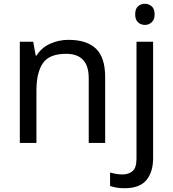

<svg xmlns="http://www.w3.org/2000/svg" viewBox="-20 -757 916 1017"><path d="M343 -546Q439 -546 488 -499.5Q537 -453 537 -349V0H450V-343Q450 -472 330 -472Q241 -472 207 -422Q173 -372 173 -278V0H85V-536H156L169 -463H174Q200 -505 246 -525.5Q292 -546 343 -546ZM696 -681Q696 -710 711 -723.5Q726 -737 748 -737Q768 -737 783.5 -723.5Q799 -710 799 -681Q799 -653 783.5 -639Q768 -625 748 -625Q726 -625 711 -639Q696 -653 696 -681ZM640 240Q615 240 596 236.5Q577 233 563 228V157Q578 161 594 164Q610 167 629 167Q661 167 682 149.5Q703 132 703 83V-536H791V80Q791 155 755 197.5Q719 240 640 240Z"/></svg>

Font: Go Noto Kurrent-Regular
Style: Regular
Weight: 400
Designer: Monotype Design Team
Foundry: Monotype Imaging Inc.
Version: Version 2.012; ttfautohint (v1.8.4.7-5d5b)